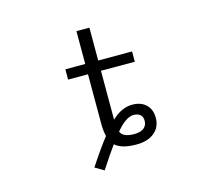

<svg xmlns="http://www.w3.org/2000/svg" viewBox="-110 -830 1220 1075"><g transform="rotate(-15 500.0 -293.0)"><path d="M425.8 -80.1Q418 -112.3 418 -153.3V-440.4H302.7V-500H418V-690.4H493.2V-500H689.5V-440.4H493.2V-167V-157.2Q550.8 -211.9 612.3 -211.9Q663.1 -211.9 692.4 -183.6Q721.7 -155.3 721.7 -107.4Q721.7 -53.7 683.6 -22Q645.5 9.8 580.1 9.8Q493.2 9.8 456.1 -24.4Q422.9 20.5 369.1 103.5L317.4 73.2Q385.7 -30.3 425.8 -80.1ZM502.9 -85Q517.6 -49.8 582 -49.8Q618.2 -49.8 637.7 -64.9Q657.2 -80.1 657.2 -107.4Q657.2 -129.9 643.6 -142.1Q629.9 -154.3 604.5 -154.3Q560.5 -154.3 502.9 -85Z"/></g></svg>

Font: GenEi Gothic M SemiLight
Style: Regular
Weight: 350
Designer: o_tamon (Modified); [Source Han Sans]
Ryoko NISHIZUKA  (kana & ideographs); Paul D. Hunt (Latin, Greek & Cyrillic); Wenl
Version: Version 1.1a;Original Version 1.004